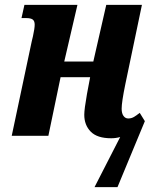

<svg xmlns="http://www.w3.org/2000/svg" viewBox="-20 -556 634 786"><path d="M472 5Q454 10 435 10Q378 10 351.5 -17Q325 -44 325 -86Q325 -109 336 -171L349 -240H228L178 0H28L110 -387L115 -408Q122 -440 122 -455Q122 -470 114 -476Q106 -482 87 -482H68L80 -536H297L243 -304H362L415 -536H561L493 -211Q478 -138 478 -111Q478 -92 485.5 -81.5Q493 -71 505 -71Q517 -71 527 -76.5Q537 -82 552 -94L573 -60L461 210H367Z"/></svg>

Font: Noto Serif CondExtraBold
Style: Italic
Weight: 800
Width: 3
Italic angle: -12°
Designer: Monotype Design Team
Foundry: Monotype Imaging Inc.
Version: Version 1.001